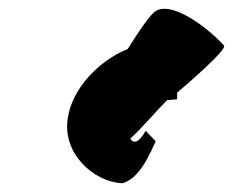

<svg xmlns="http://www.w3.org/2000/svg" viewBox="-20 -721 533 439"><path d="M135 -451C122 -371 193 -305 260 -302C285 -310 307 -331 336 -398C336 -398 315 -420 313 -422C298 -394 285 -392 278 -404C308 -432 339 -469 362 -492C378 -493 385 -494 385 -494V-509C386 -509 386 -510 386 -510C399 -521 501 -608 492 -617C453 -660 365 -726 330 -691C316 -677 296 -647 272 -609C204 -581 145 -518 135 -451Z"/></svg>

Font: Ampere
Style: SCUltCndIta
Weight: 400
Version: Version 1